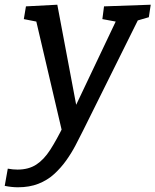

<svg xmlns="http://www.w3.org/2000/svg" viewBox="-74 -554 659 814"><path d="M2 240Q-24 240 -54 234L-41 161Q-30 163 -20 164Q-10 165 0 165Q47 165 79.5 144Q112 123 139 81Q166 39 197 -24L191 12L78 -471L88 -461L27 -473L36 -527L169 -534L257 -67L231 -72L421 -472L425 -461L360 -473L367 -527L565 -534L557 -481L495 -463L513 -473L278 0Q263 30 246 62.5Q229 95 206.5 126.5Q184 158 155.5 184Q127 210 89 225Q51 240 2 240Z"/></svg>

Font: Bitter Thin Medium
Style: Italic
Weight: 500
Italic angle: -9°
Version: Version 3.021